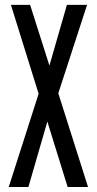

<svg xmlns="http://www.w3.org/2000/svg" viewBox="-20 -752 389 772"><path d="M15.1 0 135.3 -375 23.9 -732.4H101.1L178.7 -488.3L249 -732.4H330.1L214.4 -377L334 0H252L170.4 -263.2L94.2 0Z"/></svg>

Font: AntonioLight
Style: Regular
Weight: 300
Designer: Vernon Adams
Foundry: Vernon Adams
Version: Version 1.002